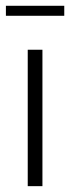

<svg xmlns="http://www.w3.org/2000/svg" viewBox="-28 -637 240 657"><path d="M66.9 0V-466.8H117.2V0ZM191.9 -617.2V-583H-7.8V-617.2Z"/></svg>

Font: Resagokr
Style: Light
Weight: 300
Designer: gluk
Foundry: gluk
Version: Version 0.95